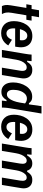

<svg xmlns="http://www.w3.org/2000/svg" viewBox="1237 -1944 719 3233"><g transform="rotate(90 1596.5 -327.5)"><path d="M82.5 0Q70 -25.8 65.4 -57.9Q60.8 -90 70 -149.2L113.3 -411.7H51.7L66.7 -500H131.7L152.5 -625H270L249.2 -500H327.5L312.5 -411.7H237.5L195.8 -163.3Q185.8 -104.2 192.5 -67.9Q199.2 -31.7 215 -5V0Z M537.5 12.5Q445.8 12.5 390.8 -42.9Q335.8 -98.3 335.8 -203.3Q335.8 -256.7 350 -311.2Q364.2 -365.8 395 -411.7Q425.8 -457.5 473.3 -485Q520.8 -512.5 587.5 -512.5Q650.8 -512.5 697.1 -484.6Q743.3 -456.7 764.2 -398.8Q785 -340.8 770 -252.5L765 -223.3H427.5L430 -303.3H655.8Q665.8 -365 643.8 -396.2Q621.7 -427.5 582.5 -427.5Q545.8 -427.5 521.7 -404.2Q497.5 -380.8 483.8 -344.2Q470 -307.5 463.8 -268.3Q457.5 -229.2 457.5 -196.7Q457.5 -135.8 481.3 -106.2Q505 -76.7 542.5 -76.7Q570 -76.7 590 -90Q610 -103.3 624.6 -124.6Q639.2 -145.8 649.2 -169.2L745 -107.5Q726.7 -75 697.9 -47.9Q669.2 -20.8 629.6 -4.2Q590 12.5 537.5 12.5Z M820.8 0 884.2 -380Q890.8 -417.5 895 -451.2Q899.2 -485 899.2 -500H1009.2Q1009.2 -483.3 1007.1 -464.6Q1005 -445.8 1001.7 -425H1021.7Q1042.5 -462.5 1073.8 -487.1Q1105 -511.7 1158.3 -511.7Q1212.5 -511.7 1246.2 -487.1Q1280 -462.5 1292.9 -420.4Q1305.8 -378.3 1296.7 -323.3L1243.3 0H1119.2L1170 -306.7Q1179.2 -358.3 1165.8 -387.9Q1152.5 -417.5 1114.2 -417.5Q1080.8 -417.5 1054.6 -393.3Q1028.3 -369.2 1010.8 -329.2Q993.3 -289.2 985 -240L945 0Z M1525 8.3Q1453.3 8.3 1410.8 -42.5Q1368.3 -93.3 1368.3 -189.2Q1368.3 -247.5 1384.2 -304.2Q1400 -360.8 1430.4 -407.5Q1460.8 -454.2 1505 -482.1Q1549.2 -510 1606.7 -510Q1655 -510 1680.4 -492.5Q1705.8 -475 1717.5 -455H1737.5L1767.5 -666.7H1891.7L1802.5 -130.8Q1799.2 -109.2 1796.2 -86.7Q1793.3 -64.2 1792.5 -42.1Q1791.7 -20 1791.7 0H1674.2Q1675 -16.7 1677.9 -37.9Q1680.8 -59.2 1684.2 -77.5H1663.3Q1647.5 -45 1614.6 -18.3Q1581.7 8.3 1525 8.3ZM1567.5 -84.2Q1605.8 -84.2 1633.3 -115.4Q1660.8 -146.7 1679.2 -195.8Q1697.5 -245 1706.7 -298.3L1721.7 -390Q1705.8 -403.3 1685.4 -412.1Q1665 -420.8 1639.2 -420.8Q1595 -420.8 1562.1 -389.6Q1529.2 -358.3 1510.8 -306.7Q1492.5 -255 1492.5 -194.2Q1492.5 -135.8 1513.8 -110Q1535 -84.2 1567.5 -84.2Z M2113.3 12.5Q2021.7 12.5 1966.7 -42.9Q1911.7 -98.3 1911.7 -203.3Q1911.7 -256.7 1925.8 -311.2Q1940 -365.8 1970.8 -411.7Q2001.7 -457.5 2049.2 -485Q2096.7 -512.5 2163.3 -512.5Q2226.7 -512.5 2272.9 -484.6Q2319.2 -456.7 2340 -398.8Q2360.8 -340.8 2345.8 -252.5L2340.8 -223.3H2003.3L2005.8 -303.3H2231.7Q2241.7 -365 2219.6 -396.2Q2197.5 -427.5 2158.3 -427.5Q2121.7 -427.5 2097.5 -404.2Q2073.3 -380.8 2059.6 -344.2Q2045.8 -307.5 2039.6 -268.3Q2033.3 -229.2 2033.3 -196.7Q2033.3 -135.8 2057.1 -106.2Q2080.8 -76.7 2118.3 -76.7Q2145.8 -76.7 2165.8 -90Q2185.8 -103.3 2200.4 -124.6Q2215 -145.8 2225 -169.2L2320.8 -107.5Q2302.5 -75 2273.8 -47.9Q2245 -20.8 2205.4 -4.2Q2165.8 12.5 2113.3 12.5Z M2396.7 0 2460 -380Q2466.7 -417.5 2470.8 -451.2Q2475 -485 2475 -500H2585Q2585 -483.3 2582.9 -464.6Q2580.8 -445.8 2577.5 -425H2597.5Q2618.3 -462.5 2649.6 -487.1Q2680.8 -511.7 2733.3 -511.7Q2780.8 -511.7 2811.7 -487.9Q2842.5 -464.2 2852.5 -425H2872.5Q2893.3 -462.5 2924.6 -487.1Q2955.8 -511.7 3009.2 -511.7Q3063.3 -511.7 3097.1 -487.1Q3130.8 -462.5 3143.8 -420.4Q3156.7 -378.3 3147.5 -323.3L3094.2 0H2970L3020.8 -306.7Q3030 -358.3 3017.5 -387.9Q3005 -417.5 2970 -417.5Q2938.3 -417.5 2913.8 -393.3Q2889.2 -369.2 2872.5 -329.2Q2855.8 -289.2 2847.5 -240L2807.5 0H2683.3L2734.2 -306.7Q2743.3 -358.3 2731.2 -387.9Q2719.2 -417.5 2685 -417.5Q2653.3 -417.5 2628.8 -393.3Q2604.2 -369.2 2586.7 -329.2Q2569.2 -289.2 2560.8 -240L2520.8 0Z"/></g></svg>

Font: Familjen Grotesk SemiBold
Style: Italic
Weight: 600
Italic angle: -9.46201°
Designer: Anders Wikstroem, Jonas Baeckman, Matilda Gysing, Kristian Moeller
Foundry: Familjen STHLM AB
Version: Version 2.002